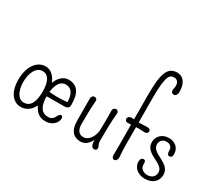

<svg xmlns="http://www.w3.org/2000/svg" viewBox="-148 -1214 1790 1567"><g transform="rotate(30 746.5 -431.0)"><path d="M302.7 -174.3C302.7 -231 317.9 -333.5 391.1 -333.5C463.4 -333.5 477.1 -257.8 473.1 -200.2L489.3 -217.8C458.5 -211.4 400.4 -210 376.5 -210C345.2 -210 303.2 -214.4 290 -214.8C290 -210.9 290 -175.3 290 -171.4C321.8 -171.9 389.2 -172.4 436.5 -172.4C447.3 -172.4 458 -172.4 467.8 -172.4C489.3 -172.4 512.7 -179.2 512.7 -208C512.7 -280.8 502.4 -379.4 391.1 -379.4C338.4 -379.4 294.9 -331.5 280.3 -272L289.1 -274.9C265.6 -348.1 220.7 -380.4 173.3 -379.4C101.6 -378.4 34.7 -309.6 34.7 -173.8C34.7 -54.7 90.8 9.8 161.1 9.8C210.9 9.8 261.7 -19.5 287.6 -93.3L271.5 -86.9C299.3 -21.5 331.5 10.7 396 10.7C447.8 10.7 494.6 -22 500 -72.3C500.5 -87.9 493.2 -98.1 483.4 -98.1C474.1 -98.1 465.3 -90.3 456.1 -72.3C444.8 -48.8 429.2 -30.8 395 -30.8C335.9 -30.8 302.7 -75.7 302.7 -174.3ZM165 -33.2C110.4 -33.2 79.1 -99.1 79.1 -178.7C79.1 -257.3 109.4 -334 173.3 -334C225.1 -334 255.9 -285.2 255.9 -190.9C255.9 -100.1 233.9 -33.2 165 -33.2Z M861.8 -82.5C861.8 -173.3 863.3 -258.8 870.6 -335C873 -354.5 859.9 -364.7 847.7 -364.7C833.5 -364.7 817.9 -353.5 819.3 -332C820.3 -262.2 821.3 -225.1 818.8 -148.4C814 -92.3 779.8 -32.2 727.5 -32.2C683.6 -32.2 662.6 -64.9 662.6 -119.1C662.6 -177.2 663.1 -279.8 669.4 -335C672.4 -354.5 658.2 -364.3 644.5 -364.3C631.3 -364.3 617.7 -353.5 617.2 -332C616.7 -265.1 618.2 -194.8 618.2 -123.5C618.2 -24.4 665.5 10.7 723.6 10.7C770 10.7 799.8 -15.1 830.1 -78.6L821.8 -81.1C816.4 -49.3 822.3 -16.1 827.6 -7.8C834 3.4 841.3 9.8 855 9.8C869.1 9.8 877.9 -1.5 877.9 -13.7C877.9 -31.7 861.8 -37.6 861.8 -82.5Z M1059.1 -605.5C1060.5 -787.1 1081.1 -825.7 1127.9 -825.7C1152.3 -825.7 1173.8 -812 1174.3 -769C1174.3 -760.7 1168 -741.7 1168 -731C1168 -715.8 1174.8 -701.2 1194.8 -701.2C1210.4 -701.2 1224.1 -714.8 1224.1 -746.6C1224.1 -829.6 1184.6 -872.6 1131.8 -872.6C1040 -872.6 1013.7 -796.4 1013.7 -595.7C1013.7 -333.5 1017.6 -89.8 1015.1 -32.2C1013.7 -8.8 1025.4 2.9 1037.6 2.9C1053.2 2.9 1069.8 -14.2 1065.9 -44.9C1059.6 -99.1 1060.5 -203.1 1060.5 -310.5C1060.5 -441.9 1058.6 -545.9 1059.1 -605.5ZM1139.2 -364.7C1117.7 -364.7 1082.5 -361.8 1052.2 -361.8C1030.8 -361.8 1019 -366.7 988.8 -366.7C976.6 -366.7 957.5 -357.9 957.5 -339.8C957.5 -325.7 966.8 -313 988.8 -314.5C1029.8 -315.9 1047.9 -319.3 1083.5 -319.3C1100.1 -319.3 1117.7 -317.9 1142.1 -316.9C1162.1 -315.9 1171.9 -329.6 1171.9 -340.3C1171.9 -356.9 1160.6 -364.7 1139.2 -364.7Z M1233.4 -277.8C1233.4 -164.6 1404.3 -174.8 1404.3 -89.4C1404.3 -49.8 1377 -25.4 1334 -25.4C1294.9 -25.4 1264.2 -50.8 1266.1 -83C1268.1 -115.7 1258.3 -123.5 1246.1 -123.5C1231.9 -123.5 1219.7 -114.3 1218.3 -89.8C1214.4 -31.2 1266.1 11.2 1330.6 11.2C1407.2 11.2 1449.2 -32.7 1449.2 -92.8C1449.2 -205.1 1278.3 -194.3 1278.3 -283.7C1278.3 -314 1300.3 -340.3 1335.4 -340.3C1382.3 -340.3 1392.6 -309.6 1391.6 -283.7C1390.6 -261.7 1400.9 -247.6 1413.1 -247.6C1429.7 -247.6 1443.4 -260.3 1439.5 -286.6C1439.5 -342.3 1392.6 -376.5 1340.3 -376.5C1272.9 -376.5 1233.4 -330.6 1233.4 -277.8Z"/></g></svg>

Font: Pompiere 
Style: Regular
Weight: 400
Designer: Karolina Lach
Foundry: Sorkin Type Co.
Version: Version 1.001